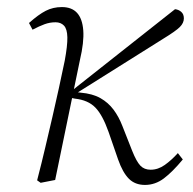

<svg xmlns="http://www.w3.org/2000/svg" viewBox="-20 -510 547 543"><path d="M85 0Q98 -50 108.5 -95Q119 -140 128.5 -180.5Q138 -221 146.5 -260.5Q155 -300 163 -338Q171 -381 170.5 -404.5Q170 -428 161 -437.5Q152 -447 137 -447Q121 -447 106 -441.5Q91 -436 72 -426L62 -445Q89 -469 109.5 -479.5Q130 -490 155 -490Q183 -490 198 -473.5Q213 -457 215.5 -424Q218 -391 206 -340L136 -1L95 7ZM390 13Q362 13 344.5 -4.5Q327 -22 314 -59L287 -137Q270 -185 249.5 -206Q229 -227 192 -231L172 -235V-249H178L199 -266L475 -484Q485 -483 492.5 -476.5Q500 -470 500 -458Q500 -445 488.5 -433.5Q477 -422 441 -400L191 -243V-250L208 -248Q242 -245 264 -232.5Q286 -220 301 -200Q316 -180 326 -154L354 -83Q366 -53 377 -41.5Q388 -30 406 -30Q427 -30 446 -43.5Q465 -57 483 -77L497 -59Q468 -24 443.5 -5.5Q419 13 390 13Z"/></svg>

Font: Source Serif 4 18pt Light
Style: Italic
Weight: 300
Italic angle: -12°
Designer: Frank Grießhammer
Foundry: Adobe Systems Incorporated
Version: Version 4.004;hotconv 1.0.116;makeotfexe 2.5.65601